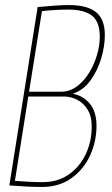

<svg xmlns="http://www.w3.org/2000/svg" viewBox="-20 -730 445 760"><path d="M17 4 129 -702Q172 -706 200.5 -708Q229 -710 252 -710Q325 -710 360 -682Q395 -654 395 -591Q395 -547 380.5 -498.5Q366 -450 338 -411.5Q310 -373 268 -359Q310 -351 336 -319Q362 -287 362 -232Q362 -170 336.5 -114.5Q311 -59 262.5 -24.5Q214 10 147 10Q117 10 87.5 8.5Q58 7 17 4ZM95 -367H223Q255 -367 283 -387Q311 -407 331.5 -440Q352 -473 363.5 -511Q375 -549 375 -584Q375 -644 344 -668Q313 -692 251 -692Q225 -692 199 -690.5Q173 -689 146 -686ZM92 -348 39 -14Q71 -12 95 -10.5Q119 -9 149 -9Q209 -9 252.5 -39.5Q296 -70 319.5 -120Q343 -170 343 -229Q343 -270 326.5 -296.5Q310 -323 285 -335.5Q260 -348 233 -348Z"/></svg>

Font: Georama SemiCondensed Thin
Style: Italic
Weight: 100
Width: 4
Italic angle: -9°
Designer: Jean-Baptiste Levee
Foundry: Production Type
Version: Version 1.000